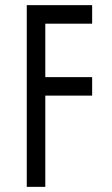

<svg xmlns="http://www.w3.org/2000/svg" viewBox="-20 -726 435 746"><path d="M84 -706H338V-634H156V-426.3H338V-354.5H156V0H84Z"/></svg>

Font: Lineal Thin
Style: Regular
Weight: 200
Designer: Created by Frank Adebiaye with contributions from Anton Moglia & Ariel Martín Pérez
Created by Frank ADEBIAYE with FontF
Foundry: Velvetyne Type Foundry
Version: Version 2.000;Glyphs 3.2 (3227)